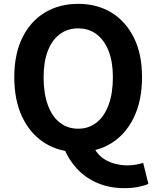

<svg xmlns="http://www.w3.org/2000/svg" viewBox="-20 -774 810 995"><path d="M385 14Q287 14 212.5 -32.5Q138 -79 96 -166Q54 -253 54 -374Q54 -494 96 -579Q138 -664 212.5 -709Q287 -754 385 -754Q484 -754 558 -708.5Q632 -663 674 -578.5Q716 -494 716 -374Q716 -253 674 -166Q632 -79 558 -32.5Q484 14 385 14ZM385 -107Q440 -107 480.5 -139Q521 -171 543 -231Q565 -291 565 -374Q565 -453 543 -509.5Q521 -566 480.5 -596.5Q440 -627 385 -627Q330 -627 289.5 -596.5Q249 -566 227.5 -509.5Q206 -453 206 -374Q206 -291 227.5 -231Q249 -171 289.5 -139Q330 -107 385 -107ZM625 201Q546 201 484 174Q422 147 379 100.5Q336 54 312 -5L462 -20Q477 16 504.5 39Q532 62 568 72.5Q604 83 641 83Q665 83 685.5 79Q706 75 722 70L749 179Q729 188 697 194.5Q665 201 625 201Z"/></svg>

Font: Noto Sans SC
Style: Bold
Weight: 700
Designer: Ryoko NISHIZUKA  (kana, bopomofo & ideographs); Paul D. Hunt (Latin, Greek & Cyrillic); Sandoll Communications , Soo-you
Foundry: Adobe
Version: Version 2.004-H2;hotconv 1.0.118;makeotfexe 2.5.65603